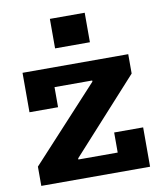

<svg xmlns="http://www.w3.org/2000/svg" viewBox="-87 -854 777 923"><g transform="rotate(-10 302.0 -392.0)"><path d="M39.5 -94 368.5 -451V-481.5L561 -456.5L237 -99.5V-66ZM561 -551V-456.5H184.5V-358.5H45V-551ZM429 -192H570.5V0H39.5V-94H429ZM219.5 -783.5H389.5V-639.5H219.5Z"/></g></svg>

Font: Hepta Slab
Style: Bold
Weight: 700
Designer: Michael LaGattuta
Foundry: Michael LaGattuta
Version: Version 1.100